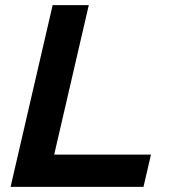

<svg xmlns="http://www.w3.org/2000/svg" viewBox="-20 -724 658 744"><path d="M190 -125H565L536 0H21L184 -704H324Z"/></svg>

Font: Prodigy Sans SemiBold
Style: Italic
Weight: 600
Italic angle: -13°
Designer: Wei Huang
Foundry: Wei Huang
Version: Version 1.003; ttfautohint (v1.8.3)